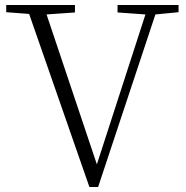

<svg xmlns="http://www.w3.org/2000/svg" viewBox="-20 -743 746 771"><path d="M452 -693 564 -685 369 -83 167 -685 281 -693V-723H5V-694L97 -687L339 8H374L604 -685L697 -694V-723H452Z"/></svg>

Font: Noto Serif TC ExtraLight
Style: Regular
Weight: 200
Designer: Ryoko NISHIZUKA 西塚涼子 (kana & ideographs); Frank Grießhammer (Latin, Greek & Cyrillic); Wenlong ZHANG 张文龙 (bopomofo); San
Foundry: Adobe
Version: Version 2.001;hotconv 1.1.0;makeotfexe 2.6.0